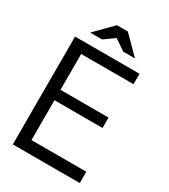

<svg xmlns="http://www.w3.org/2000/svg" viewBox="-182 -824 801 911"><g transform="rotate(30 218.0 -368.5)"><path d="M405.8 0H39.1V-590.8H392.1V-533.7H105.5V-337.4H368.7V-280.3H105.5V-62H405.8ZM336.9 -643.1H272.9L213.4 -683.6L156.7 -643.1H91.8L184.1 -736.8H244.1Z"/></g></svg>

Font: Meera
Style: Regular
Weight: 400
Designer: Hussain KH and Suresh P for Swathanthra Malayalam Computing (SMC)
Version: Version 7.0.0+20221109